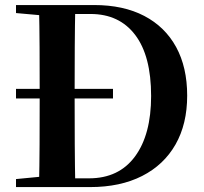

<svg xmlns="http://www.w3.org/2000/svg" viewBox="-20 -761 829 781"><path d="M439.6 -360.6H45.1V-399.4H439.6ZM45.1 0V-32.6L198.2 -47.3H212.6V0ZM138.6 0Q140.6 -85.2 141 -173.4Q141.4 -261.6 141.4 -359.2V-390.3Q141.4 -480 141 -567.1Q140.6 -654.1 138.6 -740.5H286.3Q284.6 -655.6 284.1 -568.2Q283.6 -480.8 283.6 -390.3V-359.2Q283.6 -263 284.1 -174.8Q284.6 -86.6 286.3 0ZM212.6 0V-35.6H342.2Q463.6 -35.6 529.1 -124.5Q594.7 -213.4 594.7 -370.5Q594.7 -533.7 529.9 -618.9Q465.1 -704.1 348.4 -704.1H212.6V-740.5H362.6Q482.1 -740.5 566.7 -696.3Q651.3 -652.1 696.4 -569.7Q741.4 -487.2 741.4 -371.9Q741.4 -256.6 694 -173.4Q646.6 -90.2 558 -45.1Q469.4 0 346.4 0ZM45.1 -707.9V-740.5H212.6V-694.2H198.2Z"/></svg>

Font: Source Han Serif JP VF
Style: Regular
Weight: 250
Designer: Ryoko NISHIZUKA 西塚涼子 (kana & ideographs); Frank Grießhammer (Latin, Greek & Cyrillic); Wenlong ZHANG 张文龙 (bopomofo); San
Foundry: Adobe
Version: Version 2.001;hotconv 1.1.0;makeotfexe 2.6.0